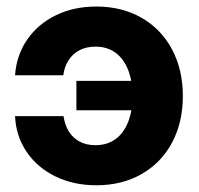

<svg xmlns="http://www.w3.org/2000/svg" viewBox="-20 -547 599 579"><path d="M25.4 -196.7H171.5Q175.7 -169.5 187.9 -150Q200.2 -130.5 220.5 -119.8Q240.8 -109.2 268.2 -109.2Q302.7 -109.2 327.8 -127.1Q352.9 -145.1 366.2 -178.6Q379.5 -212 379.5 -257.4Q379.5 -303.3 366.2 -336.7Q352.9 -370.1 327.9 -388.3Q302.8 -406.4 268.2 -406.4Q241 -406.4 220.2 -395.8Q199.4 -385.1 186.9 -365.6Q174.3 -346.2 170.9 -320.1H25.4Q29.6 -380.4 61.9 -427.4Q94.2 -474.5 148.4 -500.9Q202.6 -527.3 270.5 -527.3Q347.6 -527.3 406.8 -493.4Q466.1 -459.4 498.8 -398Q531.4 -336.6 531.4 -257.4Q531.4 -178.1 498.9 -117.1Q466.4 -56.1 407.1 -22.2Q347.9 11.7 270.5 11.7Q201.7 11.7 146.9 -15.1Q92.1 -41.9 60.1 -89.4Q28.1 -136.8 25.4 -196.7ZM210.4 -214.5V-303.1H393.2V-214.5Z"/></svg>

Font: Intratopia Thin
Style: Regular
Weight: 100
Designer: Rasmus Andersson
Foundry: rsms
Version: Version 3.000;Glyphs 3.2.3 (3260)